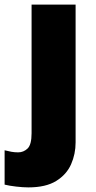

<svg xmlns="http://www.w3.org/2000/svg" viewBox="-71 -573 415 833"><path d="M52 240Q29 240 -1 236.5Q-31 233 -51 228V79Q-35 83 -21.5 85.5Q-8 88 8 88Q31 88 48.5 71.5Q66 55 66 5V-553H257V45Q257 95 237.5 139.5Q218 184 173 212Q128 240 52 240Z"/></svg>

Font: Noto Sans Arabic Blk
Style: Regular
Weight: 900
Designer: Monotype Design Team, Nadine Chahine, Nizar Qandah and Khaled Hosny
Foundry: Monotype Imaging Inc.
Version: Version 2.012; ttfautohint (v1.8.4.7-5d5b)